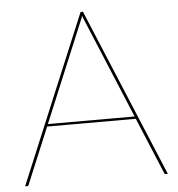

<svg xmlns="http://www.w3.org/2000/svg" viewBox="-51 -748 739 796"><g transform="rotate(-5 318.5 -350.0)"><path d="M615.5 0H606.5Q602 0 600.5 -5L503 -239H134L36.5 -5Q35 0 29.5 0H21.5L313.5 -700H323.5ZM138 -249H499L326.5 -663Q324 -668.5 322 -673.2Q320 -678 318.5 -683.5Q316.5 -678 314.8 -673.2Q313 -668.5 310.5 -663Z"/></g></svg>

Font: Lato Hairline
Style: Regular
Weight: 100
Designer: Lukasz Dziedzic
Foundry: tyPoland Lukasz Dziedzic
Version: Version 2.007; 2014-02-27